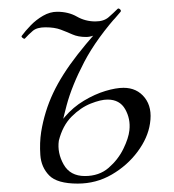

<svg xmlns="http://www.w3.org/2000/svg" viewBox="-20 -423 413 457"><path d="M165 14Q116 14 97 -5.5Q78 -25 76 -54Q74 -83 78 -109Q86 -158 106.5 -201.5Q127 -245 164.5 -293Q202 -341 260 -402L267 -395Q210 -332 180.5 -275.5Q151 -219 138.5 -172Q126 -125 120 -88Q116 -59 131.5 -31.5Q147 -4 182 -4Q216 -4 238.5 -23.5Q261 -43 273.5 -68.5Q286 -94 288 -113Q291 -140 278 -163Q265 -186 236 -186Q220 -186 196 -176.5Q172 -167 150.5 -145.5Q129 -124 120 -88L108 -89Q114 -121 134 -144.5Q154 -168 180 -183.5Q206 -199 231 -206.5Q256 -214 274 -214Q306 -214 324.5 -190.5Q343 -167 337 -129Q332 -95 307.5 -62Q283 -29 246 -7.5Q209 14 165 14ZM39 -331Q37 -330 33.5 -333Q30 -336 32 -338Q40 -349 53 -362.5Q66 -376 82.5 -385.5Q99 -395 116 -395Q143 -395 163 -383.5Q183 -372 207 -372Q227 -372 238.5 -382Q250 -392 260 -402Q262 -404 265.5 -401Q269 -398 267 -395Q239 -361 220.5 -348Q202 -335 185 -335Q166 -335 152.5 -341Q139 -347 124.5 -352.5Q110 -358 88 -358Q68 -358 58 -349.5Q48 -341 39 -331Z"/></svg>

Font: Cormorant Light
Style: Italic
Weight: 300
Italic angle: -10°
Designer: Christian Thalmann (Catharsis Fonts)
Foundry: Catharsis Fonts
Version: Version 4.000